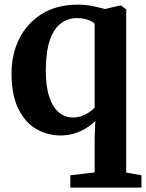

<svg xmlns="http://www.w3.org/2000/svg" viewBox="-20 -588 646 849"><path d="M291 241.5V187L398.5 174.5V23L401.5 -53.5Q384.5 -36.5 361 -21.5Q337.5 -6.5 308.8 2.2Q280 11 247.5 11Q189.5 11 140 -17.8Q90.5 -46.5 60.8 -107.5Q31 -168.5 31 -265Q31 -347.5 65 -416.2Q99 -485 164.8 -526.2Q230.5 -567.5 325.5 -567.5Q358 -567.5 390.8 -560.8Q423.5 -554 444 -548L509 -563.5H515.5L538 -546.5V175L605.5 187V241.5ZM302 -68.5Q324 -68.5 342.8 -75.5Q361.5 -82.5 375.8 -92.5Q390 -102.5 398.5 -112V-482.5Q392 -492 369.8 -500Q347.5 -508 320.5 -508Q282 -508 250.8 -485.8Q219.5 -463.5 201.5 -413.8Q183.5 -364 182.5 -280.5Q182 -207 197.8 -160Q213.5 -113 240.8 -90.8Q268 -68.5 302 -68.5Z"/></svg>

Font: Merriweather 24pt
Style: Bold
Weight: 700
Designer: Eben Sorkin
Foundry: Eben Sorkin
Version: Version 2.100